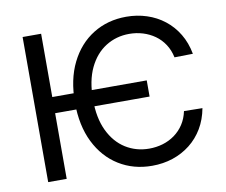

<svg xmlns="http://www.w3.org/2000/svg" viewBox="-81 -837 1118 948"><g transform="rotate(-10 478.0 -363.5)"><path d="M654.3 -410.2V-329.1H157.7V-410.2ZM901.4 -500 809.1 -498.5Q801.3 -535.6 782.5 -564.2Q763.7 -592.8 736.6 -612.1Q709.5 -631.3 676.8 -641.4Q644 -651.4 608.4 -651.4Q543.5 -651.4 490.7 -618.4Q438 -585.4 407.2 -521.2Q376.5 -457 376.5 -363.3Q376.5 -270 407.2 -206.1Q438 -142.1 490.7 -109.1Q543.5 -76.2 608.4 -76.2Q644 -76.2 676.8 -85.9Q709.5 -95.7 736.6 -115.2Q763.7 -134.8 782.5 -163.3Q801.3 -191.9 809.1 -229L901.4 -227.5Q891.1 -171.9 865 -127.9Q838.9 -84 799.8 -53.2Q760.7 -22.5 712.2 -6.3Q663.6 9.8 608.4 9.8Q515.1 9.8 442.1 -35.4Q369.1 -80.6 327.6 -164.3Q286.1 -248 286.1 -363.3Q286.1 -479 327.6 -562.7Q369.1 -646.5 442.1 -691.9Q515.1 -737.3 608.4 -737.3Q662.6 -737.3 711.2 -721.4Q759.8 -705.6 798.8 -675Q837.9 -644.5 864.5 -600.3Q891.1 -556.2 901.4 -500ZM180.7 -727.5V0H87.9V-727.5Z"/></g></svg>

Font: Inter Variable
Style: Regular
Weight: 400
Designer: Rasmus Andersson
Foundry: rsms
Version: Version 4.001;git-9221beed3